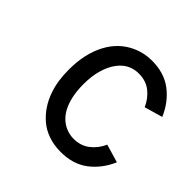

<svg xmlns="http://www.w3.org/2000/svg" viewBox="-145 -664 808 808"><g transform="rotate(45 259.5 -260.0)"><path d="M320.3 -65.4Q361.3 -65.4 391.4 -88.6Q421.4 -111.8 437.5 -148.4L518.6 -124.5Q492.2 -63 443.1 -25.4Q394 12.2 320.3 12.2Q280.3 12.2 246.6 0.5Q212.9 -11.2 188.2 -32.5Q163.6 -53.7 146 -80.3Q128.4 -106.9 117.2 -139.6Q99.6 -190.4 99.6 -257.3Q99.6 -351.6 134.8 -418.2Q169.9 -484.9 234.9 -513.7Q274.9 -531.7 320.3 -531.7Q394 -531.7 443.1 -494.1Q492.2 -456.5 518.6 -394.5L437.5 -371.1Q421.4 -407.7 392.1 -430.9Q362.8 -454.1 320.3 -454.1Q299.8 -454.1 282.2 -448Q264.6 -441.9 251.5 -431.6Q238.3 -421.4 227.5 -406.7Q216.8 -392.1 209.7 -376.7Q202.6 -361.3 197.3 -342.8Q186.5 -306.2 186.5 -257.3Q186.5 -190.9 207 -144Q227.5 -97.2 268.6 -77.1Q293 -65.4 320.3 -65.4Z"/></g></svg>

Font: Meera Inimai
Style: Regular
Weight: 400
Version: 2.0.0+20160526